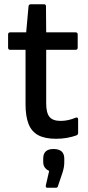

<svg xmlns="http://www.w3.org/2000/svg" viewBox="-20 -641 415 902"><path d="M243 11Q191 11 159.5 -6Q128 -23 114 -59Q100 -95 100 -151V-407H28Q18 -407 18 -417V-479Q18 -489 28 -489H103L114 -611Q115 -621 125 -621H187Q196 -621 196 -611L197 -489H335Q345 -489 345 -479V-417Q345 -407 335 -407H197V-155Q197 -111 212.5 -92Q228 -73 265 -73Q283 -73 301 -77Q319 -81 335 -88Q347 -92 347 -80V-17Q347 -8 339 -5Q320 2 295.5 6.5Q271 11 243 11ZM202 241Q194 241 195 231L211 162Q198 156 190.5 146Q183 136 183 119V104Q183 59 231 59Q257 59 269.5 70.5Q282 82 282 104V120Q282 133 280 144.5Q278 156 274 169L252 234Q251 241 242 241Z"/></svg>

Font: Sofia Sans Semi Condensed SemiBold
Style: Regular
Weight: 600
Designer: Botio Nikoltchev, Ani Petrova
Foundry: lettersoup
Version: Version 4.100